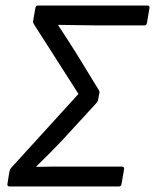

<svg xmlns="http://www.w3.org/2000/svg" viewBox="-20 -675 561 695"><path d="M15 0Q5 0 7 -10L14 -54Q16 -63 21 -68L264 -335L103 -587Q99 -593 100 -600L108 -646Q110 -655 117 -655H513Q523 -655 521 -646L512 -592Q510 -583 503 -583H332Q294 -584 262 -584Q230 -584 191 -585V-583Q208 -557 225 -531Q242 -505 258 -479L337 -350Q341 -344 340 -339L335 -314Q334 -307 329 -302L205 -167Q183 -144 160 -120.5Q137 -97 112 -73V-71Q141 -72 170 -72Q199 -72 227 -72H420Q431 -72 429 -62L420 -9Q418 0 411 0Z"/></svg>

Font: Sofia Sans Semi Condensed
Style: Italic
Weight: 400
Italic angle: -9°
Designer: Botio Nikoltchev, Ani Petrova
Foundry: lettersoup
Version: Version 4.101